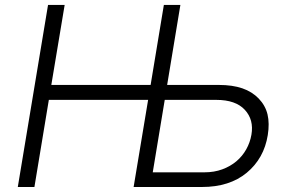

<svg xmlns="http://www.w3.org/2000/svg" viewBox="-20 -747 1155 767"><path d="M171.9 -727.3H238.3L185 -407.7H581.7L634.6 -727.3H700.6L647.7 -407.7H854Q908.7 -407.7 948 -394.2Q987.2 -380.7 1013.5 -353.3Q1040.1 -325.6 1048.7 -290Q1057.2 -254.3 1049.7 -207.4Q1034.8 -114.3 965.6 -56.8Q897 0 786.6 0H513.8L571.7 -348H175.1L117.5 0H51.1ZM796.5 -58.6Q835.6 -58.6 867.9 -70.5Q900.2 -82.4 924.4 -102.8Q948.5 -123.2 963.8 -150.6Q979 -177.9 984.4 -208.8Q994.7 -268.5 958.1 -308.2Q921.5 -348 844.1 -348H638.1L590.2 -58.6Z"/></svg>

Font: Inter P Light
Style: Italic
Weight: 300
Italic angle: 9.39999°
Designer: Rasmus Andersson
Foundry: rsms
Version: Version 3.018;git-588b23468